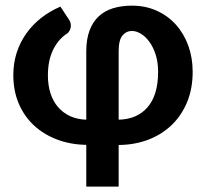

<svg xmlns="http://www.w3.org/2000/svg" viewBox="-20 -513 739 689"><path d="M151.9 -242.7Q151.9 -206.5 161.4 -177.5Q170.9 -148.4 189 -127.9Q207 -107.4 232.4 -95.9Q257.8 -84.5 289.6 -83.5V-328.6Q289.6 -372.1 301.3 -403.3Q313 -434.6 334.2 -454.3Q355.5 -474.1 385.7 -483.4Q416 -492.7 453.6 -492.7Q502.4 -492.7 542.7 -474.4Q583 -456.1 611.6 -424.1Q640.1 -392.1 655.8 -348.9Q671.4 -305.7 671.4 -255.4Q671.4 -194.8 651.4 -146.5Q631.3 -98.1 595.9 -64.2Q560.5 -30.3 512 -11.7Q463.4 6.8 405.8 7.3V156.7H289.6V6.8Q232.4 5.9 184.3 -12.5Q136.2 -30.8 101.3 -63.5Q66.4 -96.2 47.1 -141.8Q27.8 -187.5 27.8 -243.7Q27.8 -286.6 40 -324.2Q52.2 -361.8 74.7 -393.3Q97.2 -424.8 128.2 -449Q159.2 -473.1 196.8 -489.3L229 -440.4Q233.4 -433.1 234.1 -425.3Q234.9 -417.5 232.7 -410.4Q230.5 -403.3 226.1 -397.7Q221.7 -392.1 216.8 -390.1Q187 -369.1 169.4 -331.8Q151.9 -294.4 151.9 -242.7ZM405.8 -83.5Q472.7 -85 510 -128.7Q547.4 -172.4 547.4 -255.4Q547.4 -289.6 538.6 -316.9Q529.8 -344.2 516.1 -363Q502.4 -381.8 485.8 -391.8Q469.2 -401.9 453.6 -401.9Q433.1 -401.9 419.4 -385.5Q405.8 -369.1 405.8 -328.6Z"/></svg>

Font: Carlito
Style: Bold
Weight: 700
Designer: Lukasz Dziedzic
Foundry: tyPoland Lukasz Dziedzic
Version: Version 1.104